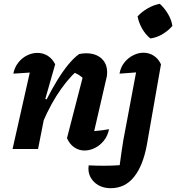

<svg xmlns="http://www.w3.org/2000/svg" viewBox="-20 -783 926 1009"><path d="M332 -57 417 -386 426 -363Q409 -380 394 -389.5Q379 -399 358 -405L385 -412Q327 -359 276 -278Q225 -197 184 -88L171 -139Q195 -201 223.5 -257.5Q252 -314 281.5 -362Q311 -410 340 -445Q369 -480 396 -499Q406 -501 414.5 -502Q423 -503 432 -503Q483 -503 513 -476Q543 -449 543 -403Q543 -395 542 -386Q541 -377 538 -367L475 -94Q501 -96 518 -98.5Q535 -101 553 -104Q546 -69 526 -44Q506 -19 479 -5.5Q452 8 424 8Q395 8 370.5 -8.5Q346 -25 332 -57ZM46 0 151 -466 169 -404Q145 -402 120 -400.5Q95 -399 50 -396Q57 -430 76.5 -454.5Q96 -479 122.5 -492Q149 -505 177 -505Q206 -505 230.5 -490Q255 -475 270 -445L218 -263L231 -259L180 0ZM738 -406Q701 -403 669.5 -400.5Q638 -398 608 -396Q614 -430 633.5 -454.5Q653 -479 680 -492.5Q707 -506 734 -506Q763 -506 787.5 -490.5Q812 -475 826 -445ZM826 -445 752 -23Q732 87 684.5 146.5Q637 206 562 206Q524 206 496.5 190Q469 174 455 147Q441 120 446 86Q484 88 526.5 88Q569 88 609 85Q614 48 618.5 16Q623 -16 628 -45.5Q633 -75 639 -104L703 -445ZM820 -763Q845 -740 863 -709.5Q881 -679 886 -647Q865 -622 834 -603.5Q803 -585 770 -581Q745 -601 727 -632.5Q709 -664 703 -697Q725 -721 756 -739Q787 -757 820 -763Z"/></svg>

Font: Piazzolla Thin ExtraBold
Style: Italic
Weight: 800
Italic angle: -11.3°
Version: Version 2.005